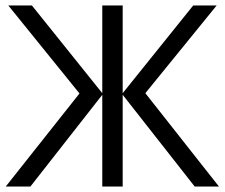

<svg xmlns="http://www.w3.org/2000/svg" viewBox="-20 -683 824 703"><path d="M271 -340.8 10.3 -663.1H96.7L354.5 -341.8V-663.1H429.2V-341.8L687.5 -663.1H773.4L512.2 -341.8L781.7 0H692.9L429.2 -335.9V0H354.5V-335.9L91.3 0H1Z"/></svg>

Font: Bpm'online Open Sans
Style: Regular
Weight: 400
Foundry: Ascender Corporation
Version: Version 1.10